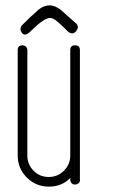

<svg xmlns="http://www.w3.org/2000/svg" viewBox="-20 -686 428 716"><path d="M278 -119H242V-80Q241 -52 242 -48Q244 -30 242 -16Q242 -8 247.5 -2.5Q253 3 260 2Q268 2 273.5 -3Q279 -8 278 -16ZM278 -106V-237V-239V-499Q278 -517 260 -517Q242 -517 242 -499V-106Q242 -73 218.5 -49.5Q195 -26 162 -26Q128 -26 105 -49.5Q82 -73 82 -106V-499Q82 -507 76.5 -512Q71 -517 64 -517Q46 -517 46 -499V-106Q46 -58 80 -24Q114 10 162 10Q220 10 254 -36ZM264 -570Q252 -555 235 -567Q191 -611 179 -616Q173 -619 167 -619Q144 -619 95 -570Q76 -551 65 -560Q50 -574 61 -591Q95 -625 125 -651Q165 -682 207 -649Q226 -632 261 -601Q278 -588 264 -570Z"/></svg>

Font: Aaram
Style: Regular
Weight: 400
Designer: Tharique Azeez
Foundry: Tharique Azeez
Version: Version 1.7